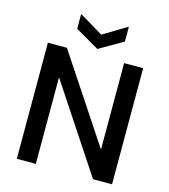

<svg xmlns="http://www.w3.org/2000/svg" viewBox="-130 -1009 980 1112"><g transform="rotate(15 360.5 -453.5)"><path d="M646 0H532L189 -519V0H75V-696H189L532 -178V-696H646ZM504 -818 361 -735 218 -818V-907L361 -821L504 -907Z"/></g></svg>

Font: A Bank Premium Med
Style: Regular
Weight: 500
Designer: Ninad Kale (Devanagari), Jonny Pinhorn (Latin), Htun Naung (Myanmar)
Foundry: Indian Type Foundry
Version: 4.004